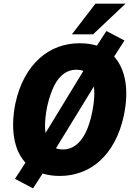

<svg xmlns="http://www.w3.org/2000/svg" viewBox="-20 -953 730 1052"><path d="M308 11Q207 11 144.5 -38.5Q82 -88 61.5 -177.5Q41 -267 64 -385Q82 -468 116 -530Q150 -592 196.5 -633.5Q243 -675 298.5 -695.5Q354 -716 416 -716Q519 -716 580.5 -666.5Q642 -617 662.5 -528Q683 -439 659 -322Q641 -238 607 -175.5Q573 -113 527 -71.5Q481 -30 425 -9.5Q369 11 308 11ZM326 -134Q363 -134 394 -156.5Q425 -179 448 -224Q471 -269 485 -338Q508 -453 486 -512Q464 -571 397 -571Q360 -571 329.5 -549Q299 -527 276.5 -482.5Q254 -438 238 -367Q216 -252 237 -193Q258 -134 326 -134ZM161 79 62 27 143 -98 197 -171 453 -591 483 -660 563 -783 662 -731 582 -607 528 -534 271 -115 242 -46ZM374 -765 503 -933H668L490 -765Z"/></svg>

Font: Nunito Sans 10pt Condensed Black
Style: Italic
Weight: 900
Width: 3
Italic angle: -9°
Designer: Vernon Adams
Foundry: Vernon Adams
Version: Version 3.101;gftools[0.9.27]